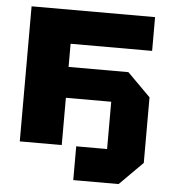

<svg xmlns="http://www.w3.org/2000/svg" viewBox="-51 -607 708 793"><g transform="rotate(5 303.0 -210.0)"><path d="M48 0V-560H560V-420H222V-324H470L566 -228V44L470 140H282V0H410V-196H222V0Z"/></g></svg>

Font: Tektur
Style: Bold
Weight: 700
Designer: Adam Jagosz
Foundry: Adam Jagosz
Version: Version 1.005;gftools[0.9.30]